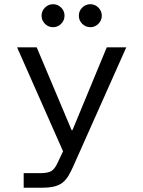

<svg xmlns="http://www.w3.org/2000/svg" viewBox="-20 -718 672 900"><path d="M91 162V93.7H166.5Q203.6 93.7 220.1 84.2Q236.6 74.7 250.4 44.6L275.5 -9L60.1 -496H152.1L315.7 -107.9H319.7L480.4 -496H571.9L327.1 53.3Q314.5 82.6 302.3 103.5Q290 124.4 273.9 137.5Q257.7 150.6 233.7 156.3Q209.8 162 173.4 162ZM403.4 -590.5Q381.4 -590.5 365.4 -606.4Q349.5 -622.3 349.5 -644.3Q349.5 -666.4 365.4 -682.3Q381.3 -698.3 403.3 -698.3Q425.3 -698.3 441.2 -682.4Q457.2 -666.5 457.2 -644.5Q457.2 -622.5 441.3 -606.5Q425.4 -590.5 403.4 -590.5ZM228.7 -590.5Q206.7 -590.5 190.8 -606.4Q174.8 -622.3 174.8 -644.3Q174.8 -666.4 190.7 -682.3Q206.6 -698.3 228.6 -698.3Q250.6 -698.3 266.6 -682.4Q282.5 -666.5 282.5 -644.5Q282.5 -622.5 266.6 -606.5Q250.7 -590.5 228.7 -590.5Z"/></svg>

Font: Atkinson Hyperlegible Mono ExtraLight
Style: Regular
Weight: 200
Monospace: yes
Designer: Elliott Scott, Megan Eiswerth, Linus Boman, Theodore Petrosky, Letters from Sweden
Foundry: Applied Design Works, Letters from Sweden
Version: Version 2.001